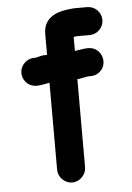

<svg xmlns="http://www.w3.org/2000/svg" viewBox="-54 -754 585 848"><g transform="rotate(-5 238.5 -330.0)"><path d="M232 53C265 53 294 24 294 -9V-400C298 -400 302 -400 305 -401L315 -403C323 -404 337 -408 347 -408H354C371 -408 386 -414 398 -426C436 -464 409 -532 355 -532H348C334 -532 307 -526 294 -525V-587C299 -588 304 -588 308 -589H365C399 -589 427 -617 427 -651C427 -685 399 -713 365 -713H317C297 -713 290 -711 271 -709C215 -701 170 -674 170 -611V-518C156 -518 149 -518 148 -517C139 -516 123 -510 113 -510H106C89 -508 75 -500 64 -487C41 -459 48 -420 73 -400C96 -382 119 -385 150 -391L170 -395V-9C170 24 199 53 232 53Z"/></g></svg>

Font: Electronic
Style: Thk
Weight: 900
Version: Version 1.011